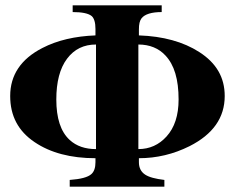

<svg xmlns="http://www.w3.org/2000/svg" viewBox="-20 -696 876 716"><path d="M338 -140C298 -140 265 -151 240 -174C206 -205 190 -256 190 -325C190 -390 203 -441 230 -477C257 -513 293 -530 338 -530ZM496 -530C538 -530 572 -516 597 -489C630 -454 646 -400 646 -325C646 -266 631 -220 601 -187C573 -156 538 -140 496 -140ZM498 -586C498 -606 501 -619 508 -628C520 -643 545 -651 583 -651V-676H251V-651C286 -651 310 -646 322 -636C331 -628 336 -612 336 -588V-564C260 -561 194 -546 138 -517C58 -476 18 -416 18 -338C18 -264 48 -207 109 -166C168 -126 244 -106 336 -106V-91C336 -71 331 -56 321 -47C308 -35 281 -28 240 -25V0H593V-25C560 -29 536 -35 521 -45C506 -55 498 -70 498 -91V-106C564 -106 627 -121 687 -151C774 -195 818 -257 818 -338C818 -407 787 -461 723 -502C664 -540 588 -561 498 -564Z"/></svg>

Font: XITS Math
Style: Bold
Weight: 700
Designer: MicroPress Inc., with final additions and corrections provided by Coen Hoffman, Elsevier (retired)
Version: Version 1.302